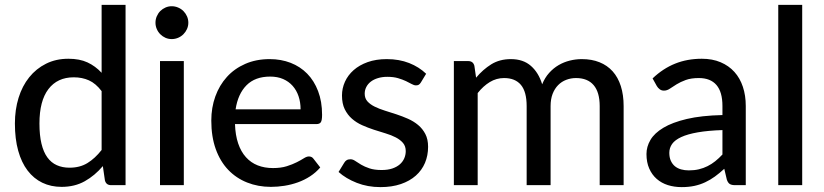

<svg xmlns="http://www.w3.org/2000/svg" viewBox="-20 -758 3374 786"><path d="M396 -385Q372 -416.5 344.2 -429Q316.5 -441.5 282 -441.5Q215 -441.5 178.2 -393.2Q141.5 -345 141.5 -252.5Q141.5 -204 149.8 -169.8Q158 -135.5 173.8 -113.8Q189.5 -92 212.5 -81.8Q235.5 -71.5 264.5 -71.5Q307 -71.5 338 -90.5Q369 -109.5 396 -144ZM494 -738V0H435Q414.5 0 409.5 -19.5L401 -78Q368.5 -39.5 327.2 -16.2Q286 7 232 7Q188.5 7 153.2 -10Q118 -27 93 -59.8Q68 -92.5 54.5 -141Q41 -189.5 41 -252.5Q41 -309 56 -357.5Q71 -406 99.5 -441.5Q128 -477 168.5 -497.2Q209 -517.5 260 -517.5Q306 -517.5 338.2 -502.5Q370.5 -487.5 396 -460V-738Z M732.5 -508V0H635V-508ZM751 -665Q751 -651.5 745.5 -639.2Q740 -627 730.8 -617.8Q721.5 -608.5 709 -603.2Q696.5 -598 683 -598Q669.5 -598 657.5 -603.2Q645.5 -608.5 636.2 -617.8Q627 -627 621.8 -639.2Q616.5 -651.5 616.5 -665Q616.5 -679 621.8 -691.2Q627 -703.5 636.2 -712.8Q645.5 -722 657.5 -727.2Q669.5 -732.5 683 -732.5Q696.5 -732.5 709 -727.2Q721.5 -722 730.8 -712.8Q740 -703.5 745.5 -691.2Q751 -679 751 -665Z M1210.5 -310.5Q1210.5 -339.5 1202.2 -364Q1194 -388.5 1178 -406.5Q1162 -424.5 1139 -434.5Q1116 -444.5 1086 -444.5Q1024.5 -444.5 989.2 -409Q954 -373.5 944.5 -310.5ZM1291 -72.5Q1273 -51.5 1249.5 -36.2Q1226 -21 1199.5 -11.5Q1173 -2 1144.8 2.5Q1116.5 7 1089 7Q1036.5 7 991.8 -10.8Q947 -28.5 914.2 -62.8Q881.5 -97 863.2 -147.8Q845 -198.5 845 -264.5Q845 -317.5 861.5 -363.2Q878 -409 908.8 -443Q939.5 -477 984 -496.5Q1028.5 -516 1084 -516Q1130.5 -516 1169.8 -500.8Q1209 -485.5 1237.5 -456.5Q1266 -427.5 1282.2 -385Q1298.5 -342.5 1298.5 -288Q1298.5 -265.5 1293.5 -257.8Q1288.5 -250 1275 -250H942Q943.5 -204.5 955 -170.8Q966.5 -137 986.8 -114.5Q1007 -92 1035 -81Q1063 -70 1097.5 -70Q1130 -70 1153.8 -77.5Q1177.5 -85 1194.8 -93.8Q1212 -102.5 1223.8 -110Q1235.5 -117.5 1244.5 -117.5Q1256.5 -117.5 1263 -108.5Z M1703 -420.5Q1699 -414 1694.5 -411.2Q1690 -408.5 1683 -408.5Q1675 -408.5 1665.2 -414Q1655.5 -419.5 1641.8 -426Q1628 -432.5 1609.5 -438Q1591 -443.5 1565.5 -443.5Q1544.5 -443.5 1527.2 -438.2Q1510 -433 1498 -423.8Q1486 -414.5 1479.5 -401.8Q1473 -389 1473 -374.5Q1473 -355.5 1484.2 -343Q1495.5 -330.5 1513.8 -321.5Q1532 -312.5 1555.2 -305.2Q1578.5 -298 1602.8 -290Q1627 -282 1650.2 -271.8Q1673.5 -261.5 1691.8 -246.2Q1710 -231 1721.2 -209.5Q1732.5 -188 1732.5 -157Q1732.5 -121.5 1719.8 -91.2Q1707 -61 1682.2 -39Q1657.5 -17 1621 -4.5Q1584.5 8 1537.5 8Q1485 8 1440.5 -9.5Q1396 -27 1366 -54L1389 -91.5Q1393 -98.5 1399 -102.2Q1405 -106 1415 -106Q1424.5 -106 1434.5 -99Q1444.5 -92 1458.5 -83.8Q1472.5 -75.5 1492.5 -68.8Q1512.5 -62 1542.5 -62Q1567.5 -62 1586 -68.2Q1604.5 -74.5 1616.8 -85.2Q1629 -96 1635 -110Q1641 -124 1641 -139.5Q1641 -159.5 1629.8 -172.8Q1618.5 -186 1600.2 -195.5Q1582 -205 1558.5 -212Q1535 -219 1510.5 -227Q1486 -235 1462.5 -245.5Q1439 -256 1420.8 -272Q1402.5 -288 1391.2 -311Q1380 -334 1380 -367Q1380 -396.5 1392.2 -423.5Q1404.5 -450.5 1427.8 -471Q1451 -491.5 1485.2 -503.8Q1519.5 -516 1563.5 -516Q1614 -516 1654.8 -500Q1695.5 -484 1724.5 -456Z M1838 0V-508H1896.5Q1917 -508 1922 -488.5L1929 -440Q1957 -473.5 1991.2 -494.8Q2025.5 -516 2071.5 -516Q2122 -516 2153.5 -488.2Q2185 -460.5 2199.5 -413Q2210.5 -440 2228 -459.5Q2245.5 -479 2267 -491.5Q2288.5 -504 2312.8 -510Q2337 -516 2362 -516Q2402.5 -516 2434.2 -503.2Q2466 -490.5 2488 -466Q2510 -441.5 2521.5 -405.5Q2533 -369.5 2533 -323.5V0H2435V-323.5Q2435 -380.5 2410.2 -409.5Q2385.5 -438.5 2338 -438.5Q2317 -438.5 2298 -431.2Q2279 -424 2264.8 -409.5Q2250.5 -395 2242.2 -373.5Q2234 -352 2234 -323.5V0H2136V-323.5Q2136 -382.5 2112.5 -410.5Q2089 -438.5 2043.5 -438.5Q2012 -438.5 1985 -422Q1958 -405.5 1935.5 -377V0Z M2937.5 -225.5Q2878 -223.5 2836.5 -216.2Q2795 -209 2769 -197Q2743 -185 2731.5 -168.8Q2720 -152.5 2720 -132.5Q2720 -113.5 2726.2 -99.8Q2732.5 -86 2743.2 -77.2Q2754 -68.5 2768.5 -64.5Q2783 -60.5 2800 -60.5Q2822.5 -60.5 2841.2 -65Q2860 -69.5 2876.5 -77.8Q2893 -86 2908 -98Q2923 -110 2937.5 -125.5ZM2651.5 -437Q2694 -477.5 2743.8 -497.5Q2793.5 -517.5 2853 -517.5Q2896.5 -517.5 2930 -503.2Q2963.5 -489 2986.5 -463.5Q3009.5 -438 3021.2 -402.5Q3033 -367 3033 -324V0H2989.5Q2975 0 2967.5 -4.8Q2960 -9.5 2955.5 -22.5L2945 -67Q2925.5 -49 2906.5 -35.2Q2887.5 -21.5 2866.8 -11.8Q2846 -2 2822.5 3Q2799 8 2770.5 8Q2740.5 8 2714.2 -0.2Q2688 -8.5 2668.5 -25.5Q2649 -42.5 2637.8 -68Q2626.5 -93.5 2626.5 -127.5Q2626.5 -157.5 2642.8 -185.2Q2659 -213 2695.8 -235Q2732.5 -257 2791.8 -271Q2851 -285 2937.5 -287V-324Q2937.5 -381.5 2913 -410Q2888.5 -438.5 2841 -438.5Q2809 -438.5 2787.2 -430.5Q2765.5 -422.5 2749.8 -412.8Q2734 -403 2722.2 -395Q2710.5 -387 2698 -387Q2688 -387 2680.8 -392.5Q2673.5 -398 2669 -405.5Z M3264 -738V0H3166V-738Z"/></svg>

Font: TypoPRO Lato
Style: Regular
Weight: 500
Designer: Lukasz Dziedzic with Adam Twardoch and Botio Nikoltchev
Foundry: tyPoland Lukasz Dziedzic
Version: Version 2.010; 2014-09-01; http://www.latofonts.com/